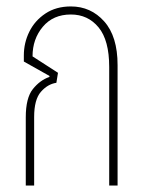

<svg xmlns="http://www.w3.org/2000/svg" viewBox="-20 -576 449 596"><path d="M60 0V-212Q60 -272 82 -299.5Q104 -327 133 -337L134 -340L54 -385V-404Q54 -443 71 -477.5Q88 -512 121 -534Q154 -556 200 -556Q262 -556 303.5 -509.5Q345 -463 345 -374V0H319V-368Q319 -451 286 -491Q253 -531 200 -531Q145 -531 113 -493Q81 -455 81 -401L160 -350L155 -319Q128 -315 107 -291Q86 -267 86 -213V0Z"/></svg>

Font: Noto Sans Thai ExtCond Thin
Style: Regular
Weight: 100
Width: 2
Designer: Monotype Design Team
Foundry: Monotype Imaging Inc.
Version: Version 2.002; ttfautohint (v1.8.4.7-5d5b)